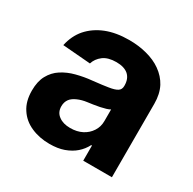

<svg xmlns="http://www.w3.org/2000/svg" viewBox="-129 -688 838 832"><g transform="rotate(30 290.0 -271.5)"><path d="M215.8 10.3Q164.6 10.3 123 -8.3Q82 -26.4 58.6 -62.5Q34.7 -98.1 34.7 -152.3Q34.7 -198.2 51.3 -228.5Q68.4 -259.8 97.2 -278.3Q127 -297.4 162.6 -306.6Q202.1 -316.9 239.7 -320.3Q293.9 -326.2 316.4 -330.1Q345.7 -334.5 358.9 -343.3Q371.6 -351.6 371.6 -369.1V-371.6Q371.6 -405.3 351.1 -423.8Q330.1 -441.9 291 -441.9Q250 -441.9 226.1 -424.3Q201.7 -405.8 193.8 -379.4L54.2 -390.6Q65.4 -441.9 95.7 -477.1Q127.9 -513.7 176.8 -533.2Q226.1 -552.7 291.5 -552.7Q337.9 -552.7 378.9 -542Q422.4 -530.8 453.1 -508.8Q486.3 -485.4 504.4 -451.7Q522.9 -416 522.9 -367.7V0H379.4V-75.7H375.5Q362.3 -49.8 340.3 -30.8Q319.3 -12.2 287.1 -0.5Q256.8 10.3 215.8 10.3ZM259.3 -94.2Q293 -94.2 318.4 -107.4Q343.3 -120.1 358.4 -143.6Q373 -166 373 -194.8V-252.9Q367.7 -249 353.5 -244.6Q337.9 -240.2 326.2 -237.8Q305.7 -233.9 295.4 -232.4Q286.6 -231 267.6 -228.5Q241.7 -225.1 221.2 -215.8Q200.2 -206.5 190.4 -193.4Q179.2 -178.2 179.2 -157.2Q179.2 -126.5 202.1 -110.4Q223.6 -94.2 259.3 -94.2Z"/></g></svg>

Font: My Font
Style: Bold
Weight: 500
Designer: Rasmus Andersson
Foundry: rsms
Version: Version 0.001